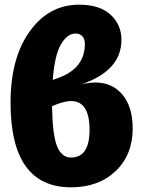

<svg xmlns="http://www.w3.org/2000/svg" viewBox="-20 -781 605 819"><path d="M387 -429Q459 -429 502.5 -377Q546 -325 546 -233Q546 -121 473.5 -51.5Q401 18 283 18Q25 18 25 -343Q25 -534 107 -647.5Q189 -761 317 -761Q406 -761 452 -718Q498 -675 498 -611Q498 -479 326 -421Q359 -429 387 -429ZM303 -638Q267 -638 240 -592Q213 -546 205 -440L230 -449Q342 -490 342 -594Q342 -615 331 -626.5Q320 -638 303 -638ZM283 -109Q362 -109 362 -227Q362 -350 283 -350Q260 -350 224 -337L202 -328Q204 -205 223.5 -157Q243 -109 283 -109Z"/></svg>

Font: FiraGO ExtraBold
Style: Regular
Weight: 800
Designer: bBox Type
Foundry: bBox Type GmbH
Version: Version 1.001;PS 001.001;hotconv 1.0.88;makeotf.lib2.5.64775